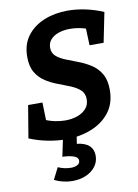

<svg xmlns="http://www.w3.org/2000/svg" viewBox="-103 -783 793 1105"><g transform="rotate(-10 293.5 -230.5)"><path d="M232.9 12.1Q181.7 12.1 127.5 1.3Q73.3 -9.5 21.7 -30.5L53.4 -220H137L140.3 -99L127.1 -122.3Q155.9 -109.1 187.6 -102.3Q219.3 -95.5 249.5 -95.5Q287.7 -95.5 319.7 -106.6Q351.8 -117.7 371.5 -139.8Q391.2 -161.9 391.2 -194.4Q391.2 -228.4 370.1 -248.2Q349 -267.9 315.4 -281.9Q281.8 -295.8 243.8 -309.8Q205.8 -323.8 172.2 -345.3Q138.6 -366.9 117.5 -401.8Q96.3 -436.8 96.3 -492.9Q96.3 -566.9 133.8 -616Q171.2 -665.2 233.6 -690.5Q295.9 -715.7 370.6 -715.7Q421.1 -715.7 474.2 -704.5Q527.3 -693.3 578.7 -671.3L543.5 -497.4H461.3L457.2 -604.6L473.8 -590.1Q447.9 -599.9 420.1 -605Q392.3 -610.1 365.8 -610.1Q330.6 -610.1 300.9 -600.3Q271.1 -590.5 253.2 -570.9Q235.3 -551.3 235.3 -522.2Q235.3 -491.2 256.8 -472.6Q278.3 -453.9 311.9 -440.7Q345.5 -427.4 383.5 -412.9Q421.4 -398.4 455 -376.7Q488.7 -355 510.1 -318.9Q531.6 -282.7 531.6 -225Q531.6 -146 490.5 -93.3Q449.4 -40.7 381.6 -14.3Q313.9 12.1 232.9 12.1ZM230 255Q204.5 255 177.4 248.9Q150.4 242.9 124.5 230.1L159.1 161.9Q196.3 178.4 234.5 178.4Q256.2 178.4 271.6 170.3Q286.9 162.3 286.9 145.9Q286.9 125.7 260.1 117.1Q233.3 108.5 195.8 107.5L218.2 0H298.3L290.7 48.2Q340.4 54.3 363 76.2Q385.7 98.2 385.7 133.8Q385.7 170.4 364.3 197.9Q343 225.4 308 240.2Q273 255 230 255Z"/></g></svg>

Font: Bitter Thin
Style: Italic
Weight: 100
Italic angle: -9°
Designer: Sol Matas, and Bitter project Authors
Foundry: Sol Matas
Version: Version 2.002